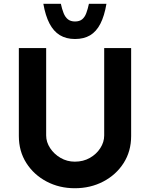

<svg xmlns="http://www.w3.org/2000/svg" viewBox="-20 -991 796 1019"><path d="M225 -272Q225 -237 246 -205Q267 -173 301.5 -153Q336 -133 377 -133Q422 -133 457 -153Q492 -173 512.5 -205Q533 -237 533 -272V-736H676V-269Q676 -188 636 -125.5Q596 -63 528 -27.5Q460 8 377 8Q295 8 227.5 -27.5Q160 -63 120 -125.5Q80 -188 80 -269V-736H225ZM378 -784Q331 -784 297.5 -804.5Q264 -825 242.5 -866.5Q221 -908 210 -971H303Q309 -943 317.5 -921.5Q326 -900 340.5 -888.5Q355 -877 378 -877Q402 -877 416 -888.5Q430 -900 438 -921.5Q446 -943 452 -971H545Q534 -906 512.5 -864.5Q491 -823 458 -803.5Q425 -784 378 -784Z"/></svg>

Font: Josefin Sans Thin
Style: Bold
Weight: 700
Version: Version 2.000